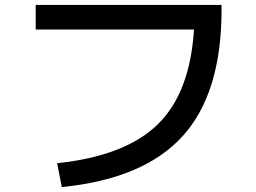

<svg xmlns="http://www.w3.org/2000/svg" viewBox="-20 -730 1040 780"><path d="M125 -710H880V-690Q880 -351 722 -177Q564 -3 231 30L212 -67Q488 -96 620 -224Q752 -352 768 -610H125Z"/></svg>

Font: M PLUS 1p Medium
Style: Regular
Weight: 500
Version: Version 1.062